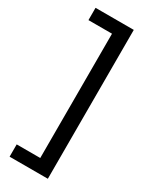

<svg xmlns="http://www.w3.org/2000/svg" viewBox="-223 -765 776 974"><g transform="rotate(30 164.5 -278.0)"><path d="M25 86H163V-642H25V-714H249V158H25Z"/></g></svg>

Font: Noto Sans Georgian
Style: Regular
Weight: 400
Designer: Monotype Design Team, Akaki Razmadze
Foundry: Google LLC
Version: Version 2.002